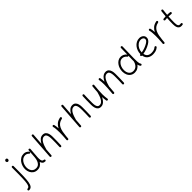

<svg xmlns="http://www.w3.org/2000/svg" viewBox="439 -2663 4815 4815"><g transform="rotate(-45 2847.0 -255.0)"><path d="M115.2 -501.5Q126.5 -501.5 134.5 -493.4Q142.6 -485.4 142.6 -474.1Q142.6 -361.8 141.8 -271Q141.1 -180.2 138.7 -108.9Q134.8 1 122.6 76.4Q110.4 151.9 80.3 190.7Q50.3 229.5 -7.3 229.5Q-18.6 229.5 -26.4 221.4Q-34.2 213.4 -34.2 202.1Q-34.2 190.9 -26.4 182.6Q-18.6 174.3 -7.3 174.3Q23.4 174.3 42.5 147.5Q61.5 120.6 71.3 58.1Q81.1 -4.4 84.5 -111.3Q86.9 -182.1 87.6 -272Q88.4 -361.8 88.4 -474.1Q88.4 -485.4 96.2 -493.4Q104 -501.5 115.2 -501.5ZM83.5 -694.8Q83.5 -711.9 96.2 -725.3Q108.9 -738.8 128.4 -738.8Q149.9 -738.8 158.9 -724.1Q168 -709.5 168 -698.2Q168 -681.6 157 -666.5Q146 -651.4 126 -651.4Q102.1 -651.4 92.8 -667.5Q83.5 -683.6 83.5 -694.8Z M502.4 -34.7Q560.1 -34.7 595.9 -65.4Q631.8 -96.2 650.4 -146.7Q668.9 -197.3 673.3 -257.3L690.4 -484.9Q691.4 -496.1 700 -502.9Q708.5 -509.8 719.2 -508.3Q730.5 -506.8 738.3 -497.8Q746.1 -488.8 745.1 -478L728 -250Q727.1 -235.4 725.1 -221.2Q723.6 -201.7 723.4 -181.4Q723.1 -161.1 724.1 -143.1Q726.6 -105 739.7 -77.4Q752.9 -49.8 795.9 -47.9Q803.7 -45.9 810.1 -40Q816.4 -34.2 816.9 -22Q816.9 -10.7 808.8 -2.9Q800.8 4.9 789.6 4.9Q741.7 4.9 716.1 -20.3Q690.4 -45.4 679.7 -83.5Q652.3 -37.1 608.4 -8.8Q564.5 19.5 502.4 19.5Q438 19.5 391.4 -11.2Q344.7 -42 319.1 -93.5Q293.5 -145 291 -206.5Q289.1 -261.2 305.2 -315.9Q321.3 -370.6 353.5 -416Q385.7 -461.4 432.6 -488.8Q479.5 -516.1 539.1 -516.1Q583 -516.1 616.7 -498.3Q650.4 -480.5 675.8 -452.6Q683.1 -443.8 681.9 -432.6Q680.7 -421.4 672.4 -415Q663.6 -408.7 652.1 -410.6Q640.6 -412.6 633.8 -421.9Q618.7 -438.5 594.7 -450.2Q570.8 -461.9 539.6 -461.9Q492.2 -461.9 455.6 -439.2Q418.9 -416.5 394 -378.9Q369.1 -341.3 356.9 -296.1Q344.7 -251 346.2 -206.1Q348.6 -158.2 366.9 -119.1Q385.3 -80.1 419.4 -57.4Q453.6 -34.7 502.4 -34.7Z M976.1 26.9Q965.8 25.9 958 18.3Q950.2 10.7 951.2 -2L998.5 -678.7Q999.5 -691.4 1008.1 -698.2Q1016.6 -705.1 1027.3 -704.1Q1037.6 -703.6 1045.7 -695.8Q1053.7 -688 1052.7 -674.8L1031.7 -375Q1062.5 -433.6 1106.9 -474.6Q1151.4 -515.6 1212.4 -515.6Q1267.1 -515.6 1298.6 -486.3Q1330.1 -457 1343.3 -409.2Q1356.4 -361.3 1356.4 -306.2Q1356.4 -231 1355.5 -156Q1354.5 -81.1 1350.6 0.5Q1350.1 10.7 1342.8 18.8Q1335.4 26.9 1322.8 26.9Q1309.6 26.9 1302.5 18.8Q1295.4 10.7 1295.9 0Q1299.8 -73.7 1300.8 -137.7Q1301.8 -201.7 1301.8 -266.6Q1301.8 -319.8 1294.7 -364Q1287.6 -408.2 1267.1 -434.8Q1246.6 -461.4 1207 -461.4Q1168.5 -461.4 1138.7 -437Q1108.9 -412.6 1086.7 -372.8Q1064.5 -333 1048.3 -285.9Q1032.2 -238.8 1020.5 -193.8Q1020 -190.9 1018.6 -188.5L1005.4 2Q1004.4 14.6 995.6 21Q986.8 27.3 976.1 26.9Z M1568.4 26.9Q1564.9 26.4 1562 25.4Q1561.5 25.4 1561 24.9Q1561 24.9 1560.5 24.9Q1547.9 19.5 1544.9 6.3Q1544.9 5.9 1544.4 4.9Q1544.4 4.9 1544.4 4.4Q1543.9 1 1544.4 -2.9Q1544.4 -4.9 1544.9 -7.3Q1546.4 -23.4 1547.6 -39.6Q1548.8 -55.7 1550.3 -71.8Q1553.2 -115.2 1555.4 -163.6Q1557.6 -211.9 1557.6 -259.8Q1557.6 -322.8 1552.7 -378.7Q1547.9 -434.6 1538.1 -466.3Q1535.2 -477.1 1540.5 -487.1Q1545.9 -497.1 1556.6 -500.5Q1567.4 -503.9 1577.4 -498.3Q1587.4 -492.7 1590.8 -481.9Q1598.6 -455.6 1603 -420.7Q1607.4 -385.7 1609.9 -345.7Q1638.7 -407.7 1689.9 -451.2Q1741.2 -494.6 1825.7 -510.7Q1836.4 -513.2 1845.9 -506.6Q1855.5 -500 1857.4 -489.3Q1859.9 -478.5 1853.3 -469Q1846.7 -459.5 1835.9 -457Q1770 -444.3 1728.3 -411.6Q1686.5 -378.9 1662.1 -329.1Q1637.7 -279.3 1625 -215.1Q1612.3 -150.9 1605.5 -75.7Q1602.5 -33.7 1598.6 2.9Q1598.1 6.3 1596.7 9.8Q1596.7 9.8 1596.7 9.8Q1596.7 10.7 1596.2 11.2Q1590.8 23.4 1577.6 26.4Q1577.1 26.4 1576.2 26.4Q1576.2 26.4 1576.2 26.9Q1572.3 27.3 1568.4 26.9Z M2026.4 26.9Q2016.1 25.9 2008.3 18.3Q2000.5 10.7 2001.5 -2L2048.8 -678.7Q2049.8 -691.4 2058.3 -698.2Q2066.9 -705.1 2077.6 -704.1Q2087.9 -703.6 2095.9 -695.8Q2104 -688 2103 -674.8L2082 -375Q2112.8 -433.6 2157.2 -474.6Q2201.7 -515.6 2262.7 -515.6Q2317.4 -515.6 2348.9 -486.3Q2380.4 -457 2393.6 -409.2Q2406.7 -361.3 2406.7 -306.2Q2406.7 -231 2405.8 -156Q2404.8 -81.1 2400.9 0.5Q2400.4 10.7 2393.1 18.8Q2385.7 26.9 2373 26.9Q2359.9 26.9 2352.8 18.8Q2345.7 10.7 2346.2 0Q2350.1 -73.7 2351.1 -137.7Q2352.1 -201.7 2352.1 -266.6Q2352.1 -319.8 2345 -364Q2337.9 -408.2 2317.4 -434.8Q2296.9 -461.4 2257.3 -461.4Q2218.8 -461.4 2189 -437Q2159.2 -412.6 2137 -372.8Q2114.7 -333 2098.6 -285.9Q2082.5 -238.8 2070.8 -193.8Q2070.3 -190.9 2068.8 -188.5L2055.7 2Q2054.7 14.6 2045.9 21Q2037.1 27.3 2026.4 26.9Z M3009.3 -481.9Q2999.5 -377.4 2994.6 -303.5Q2989.7 -229.5 2989.7 -172.9Q2989.7 -125 2993.2 -84.7Q2996.6 -44.4 3002.9 -3.9Q3005.4 8.3 2998.8 15.9Q2992.2 23.4 2982.9 25.9Q2972.2 28.3 2961.7 23.2Q2951.2 18.1 2949.2 4.4Q2943.8 -28.8 2940.7 -61.8Q2937.5 -94.7 2936 -130.4Q2915.5 -87.4 2888.2 -51.8Q2860.8 -16.1 2826.2 5.4Q2791.5 26.9 2748.5 26.9Q2693.4 26.9 2661.4 -2.4Q2629.4 -31.7 2616.2 -79.6Q2603 -127.4 2603 -182.6Q2603 -258.3 2604 -333Q2605 -407.7 2609.4 -489.3Q2609.9 -499.5 2617.2 -507.6Q2624.5 -515.6 2636.7 -515.6Q2650.4 -515.6 2657.2 -507.6Q2664.1 -499.5 2663.6 -488.3Q2660.2 -415 2658.9 -348.6Q2657.7 -282.2 2657.7 -203.6Q2657.7 -155.3 2665 -115.2Q2672.4 -75.2 2692.9 -51.3Q2713.4 -27.3 2752.4 -27.3Q2791.5 -27.3 2821.3 -51.8Q2851.1 -76.2 2873.3 -116Q2895.5 -155.8 2911.6 -202.9Q2927.7 -250 2939 -294.9Q2939.5 -296.9 2939.9 -298.3Q2942.4 -338.4 2946.3 -385.3Q2950.2 -432.1 2955.6 -487.3Q2956.5 -500.5 2965.8 -506.3Q2975.1 -512.2 2985.8 -511.2Q2995.6 -510.3 3002.9 -502.9Q3010.3 -495.6 3009.3 -481.9Z M3178.2 -6.8Q3188 -111.3 3192.9 -185.1Q3197.8 -258.8 3197.8 -315.9Q3197.8 -363.8 3194.6 -403.8Q3191.4 -443.8 3184.6 -484.4Q3182.6 -497.1 3189 -504.6Q3195.3 -512.2 3204.6 -514.6Q3215.3 -517.1 3225.8 -512Q3236.3 -506.8 3238.3 -493.2Q3243.7 -460 3247.1 -427.2Q3250.5 -394.5 3251.5 -358.9Q3272.5 -401.9 3299.8 -437.3Q3327.1 -472.7 3362.1 -494.1Q3397 -515.6 3440.4 -515.6Q3495.1 -515.6 3526.6 -486.3Q3558.1 -457 3571.3 -409.2Q3584.5 -361.3 3584.5 -306.2Q3584.5 -231 3583.5 -156Q3582.5 -81.1 3578.6 0.5Q3578.1 10.7 3570.8 18.8Q3563.5 26.9 3550.8 26.9Q3537.6 26.9 3530.5 18.8Q3523.4 10.7 3523.9 0Q3527.8 -73.7 3528.8 -137.7Q3529.8 -201.7 3529.8 -266.6Q3529.8 -319.8 3522.7 -364Q3515.6 -408.2 3495.1 -434.8Q3474.6 -461.4 3435.1 -461.4Q3396.5 -461.4 3366.7 -437Q3336.9 -412.6 3314.7 -372.8Q3292.5 -333 3276.4 -285.9Q3260.3 -238.8 3248.5 -193.8L3248 -192.4Q3245.6 -151.9 3241.7 -104.7Q3237.8 -57.6 3232.4 -1.5Q3231 11.7 3221.7 17.6Q3212.4 23.4 3202.1 22.5Q3192.4 21.5 3184.8 14.2Q3177.2 6.8 3178.2 -6.8Z M3979.5 -515.1Q4022.5 -515.1 4062.7 -495.6Q4103 -476.1 4136.7 -436L4141.6 -665Q4141.6 -676.3 4149.7 -684.1Q4157.7 -691.9 4168.9 -691.9Q4180.2 -691.4 4188 -683.3Q4195.8 -675.3 4195.8 -664.1L4186.5 -249.5Q4186.5 -176.3 4188.7 -135Q4190.9 -93.8 4196.8 -73Q4202.6 -52.2 4212.9 -39.6Q4219.7 -30.8 4218.5 -19.3Q4217.3 -7.8 4209 -0.5Q4200.2 6.3 4188.7 5.1Q4177.2 3.9 4169.9 -4.9Q4146 -33.7 4138.7 -78.6Q4107.4 -34.7 4060.3 -7.6Q4013.2 19.5 3954.1 19.5Q3889.6 19.5 3842.8 -12Q3795.9 -43.5 3770.8 -98.1Q3745.6 -152.8 3745.6 -222.7Q3745.6 -276.9 3762.2 -328.9Q3778.8 -380.9 3809.6 -422.9Q3840.3 -464.8 3883.5 -490Q3926.8 -515.1 3979.5 -515.1ZM3800.8 -222.2Q3800.8 -138.2 3841.1 -86.4Q3881.3 -34.7 3955.1 -34.7Q4025.4 -34.7 4070.8 -82.5Q4116.2 -130.4 4131.8 -201.2L4132.3 -203.1Q4132.3 -213.4 4132.3 -225.3Q4132.3 -237.3 4132.3 -250L4135.7 -394Q4134.3 -393.1 4132.8 -392.1Q4123.5 -386.2 4112.1 -389.2Q4100.6 -392.1 4095.2 -401.4Q4070.3 -431.6 4040.5 -446.3Q4010.7 -460.9 3979 -460.9Q3925.3 -460.9 3885.3 -426.3Q3845.2 -391.6 3823 -336.9Q3800.8 -282.2 3800.8 -222.2Z M4786.6 -43.9Q4745.6 -6.8 4696 6.3Q4646.5 19.5 4596.7 19.5Q4515.6 19.5 4456.1 -22Q4396.5 -63.5 4381.3 -157.2Q4378.9 -156.7 4376.5 -156.7Q4365.2 -155.8 4356.9 -163.1Q4348.6 -170.4 4347.7 -181.6Q4346.7 -192.9 4354 -201.4Q4361.3 -210 4372.6 -210.9Q4375 -210.9 4377 -211.4Q4377 -212.9 4377 -214.8Q4377 -270.5 4395.8 -324.2Q4414.6 -377.9 4449.7 -421.4Q4484.9 -464.8 4533.7 -490.5Q4582.5 -516.1 4642.1 -516.1Q4676.3 -516.1 4709 -502Q4741.7 -487.8 4763.2 -460.4Q4784.7 -433.1 4784.7 -393.1Q4784.7 -357.4 4768.1 -330.1Q4751.5 -302.7 4728.8 -283.9Q4706.1 -265.1 4688 -254.4Q4568.4 -183.6 4435.5 -163.1Q4447.3 -94.2 4489.7 -64.5Q4532.2 -34.7 4596.7 -34.7Q4641.6 -34.7 4680.9 -46.1Q4720.2 -57.6 4749.5 -84.5Q4757.8 -91.8 4769.3 -91.3Q4780.8 -90.8 4788.6 -82.5Q4795.9 -74.2 4795.4 -62.7Q4794.9 -51.3 4786.6 -43.9ZM4641.1 -461.9Q4582 -461.9 4534.4 -427.2Q4486.8 -392.6 4459 -336.9Q4431.2 -281.2 4431.2 -217.3Q4554.7 -236.8 4658.2 -298.3Q4687 -315.4 4709.2 -337.6Q4731.4 -359.9 4731.4 -389.6Q4731.4 -422.9 4704.6 -442.4Q4677.7 -461.9 4641.1 -461.9Z M4981.9 26.9Q4978.5 26.4 4975.6 25.4Q4975.1 25.4 4974.6 24.9Q4974.6 24.9 4974.1 24.9Q4961.4 19.5 4958.5 6.3Q4958.5 5.9 4958 4.9Q4958 4.9 4958 4.4Q4957.5 1 4958 -2.9Q4958 -4.9 4958.5 -7.3Q4960 -23.4 4961.2 -39.6Q4962.4 -55.7 4963.9 -71.8Q4966.8 -115.2 4969 -163.6Q4971.2 -211.9 4971.2 -259.8Q4971.2 -322.8 4966.3 -378.7Q4961.4 -434.6 4951.7 -466.3Q4948.7 -477.1 4954.1 -487.1Q4959.5 -497.1 4970.2 -500.5Q4981 -503.9 4991 -498.3Q5001 -492.7 5004.4 -481.9Q5012.2 -455.6 5016.6 -420.7Q5021 -385.7 5023.4 -345.7Q5052.2 -407.7 5103.5 -451.2Q5154.8 -494.6 5239.3 -510.7Q5250 -513.2 5259.5 -506.6Q5269 -500 5271 -489.3Q5273.4 -478.5 5266.8 -469Q5260.3 -459.5 5249.5 -457Q5183.6 -444.3 5141.8 -411.6Q5100.1 -378.9 5075.7 -329.1Q5051.3 -279.3 5038.6 -215.1Q5025.9 -150.9 5019 -75.7Q5016.1 -33.7 5012.2 2.9Q5011.7 6.3 5010.3 9.8Q5010.3 9.8 5010.3 9.8Q5010.3 10.7 5009.8 11.2Q5004.4 23.4 4991.2 26.4Q4990.7 26.4 4989.7 26.4Q4989.7 26.4 4989.7 26.9Q4985.8 27.3 4981.9 26.9Z M5668.9 -397Q5668 -386.2 5658.9 -379.2Q5649.9 -372.1 5638.7 -373.5Q5595.7 -379.4 5544.4 -379.9Q5541 -328.6 5538.8 -277.1Q5536.6 -225.6 5536.6 -173.3Q5536.6 -140.1 5540.3 -108.2Q5543.9 -76.2 5558.3 -55.4Q5572.8 -34.7 5604.5 -34.7Q5619.1 -34.7 5635.7 -37.6Q5647 -40 5656.2 -33.4Q5665.5 -26.9 5667.5 -15.6Q5669.9 -4.9 5663.3 4.4Q5656.7 13.7 5645.5 16.1Q5625 19.5 5604.5 19.5Q5561.5 19.5 5536.9 0Q5512.2 -19.5 5500.5 -49.8Q5488.8 -80.1 5485.6 -113Q5482.4 -146 5482.4 -173.3Q5482.4 -225.6 5484.6 -276.9Q5486.8 -328.1 5490.2 -378.9Q5455.6 -377.4 5423.3 -373.5Q5412.6 -372.1 5403.3 -379.2Q5394 -386.2 5393.1 -397Q5391.6 -408.2 5398.7 -417.2Q5405.8 -426.3 5416.5 -427.2Q5453.6 -432.1 5494.6 -433.6Q5498 -474.6 5502.2 -515.4Q5506.3 -556.2 5511.2 -597.2Q5512.2 -608.4 5521.5 -615.2Q5530.8 -622.1 5541.5 -620.6Q5552.7 -619.6 5559.6 -610.8Q5566.4 -602.1 5564.9 -590.8Q5560.5 -551.3 5556.4 -512.2Q5552.2 -473.1 5548.8 -434.1Q5573.7 -433.6 5597.9 -431.9Q5622.1 -430.2 5645.5 -427.2Q5656.7 -426.3 5663.6 -417.2Q5670.4 -408.2 5668.9 -397Z"/></g></svg>

Font: Mikhak-DS1-FD Light
Style: Regular
Weight: 300
Designer: Amin Abedi
Version: Version 3.2